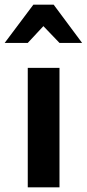

<svg xmlns="http://www.w3.org/2000/svg" viewBox="-60 -803 372 823"><path d="M195 -512H59V0H195ZM170 -783H83L-40 -619H59L126 -691L195 -619H292Z"/></svg>

Font: Geom SemiBold
Style: Bold
Weight: 600
Version: Version 1.102